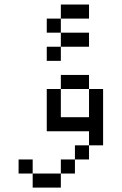

<svg xmlns="http://www.w3.org/2000/svg" viewBox="-20 -770 540 852"><path d="M375 -562.5V-625H250V-562.5H187.5V-500H250V-562.5ZM375 -687.5V-750H250V-687.5H187.5V-625H250V-687.5ZM125 0V62.5H250V0ZM125 0V-62.5H62.5V0ZM250 0H312.5V-62.5H250ZM312.5 -62.5H375V-125H312.5ZM375 -125H437.5Q437.5 -125 437.5 -375H375Q375 -375 375 -250H250Q250 -250 250 -375H187.5V-187.5H375ZM250 -375H375V-437.5H250Z"/></svg>

Font: UnifontExMono
Style: Regular
Weight: 500
Version: Version 15.0.06